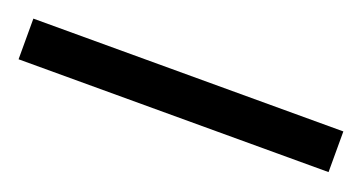

<svg xmlns="http://www.w3.org/2000/svg" viewBox="-24 -57 491 260"><g transform="rotate(20 221.5 72.5)"><path d="M-2.4 43H444.3V101.6H-2.4Z"/></g></svg>

Font: Fjord
Style: One
Weight: 400
Designer: Viktoriya Grabowska
Foundry: Viktoriya Grabowska
Version: Version 1.002